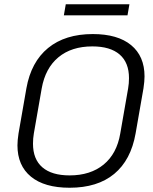

<svg xmlns="http://www.w3.org/2000/svg" viewBox="-20 -871 720 902"><path d="M62 -188Q62 -211 67 -244L104 -456Q126 -580 206 -645.5Q286 -711 416 -711Q533 -711 596 -659Q659 -607 659 -512Q659 -489 654 -456L617 -244Q595 -119 516.5 -54Q438 11 307 11Q189 11 125.5 -41Q62 -93 62 -188ZM545 -244 582 -456Q586 -479 586 -504Q586 -577 542 -615Q498 -653 414 -653Q316 -653 254.5 -602Q193 -551 176 -456L139 -244Q135 -221 135 -196Q135 -123 179 -85Q223 -47 307 -47Q405 -47 467 -98Q529 -149 545 -244ZM289 -851H588L579 -799H280Z"/></svg>

Font: KoHo
Style: Italic
Weight: 400
Italic angle: -10°
Designer: Cadson Demak & Katatrad Team
Foundry: Cadson Demak Co.,Ltd.
Version: Version 1.000